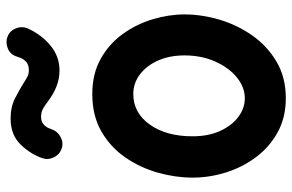

<svg xmlns="http://www.w3.org/2000/svg" viewBox="-178 -687 922 606"><g transform="rotate(-90 283.0 -384.0)"><path d="M289.1 -553.7Q353 -553.7 400.1 -527.3Q447.3 -501 478.5 -457.8Q509.8 -414.6 525.1 -363.3Q540.5 -312 540.5 -262.7Q540.5 -208.5 523.9 -152.3Q507.3 -96.2 474.1 -48.8Q440.9 -1.5 391.4 27.8Q341.8 57.1 275.9 57.1Q215.3 57.1 168.7 31.5Q122.1 5.9 90.1 -36.9Q58.1 -79.6 41.7 -131.8Q25.4 -184.1 25.4 -237.3Q25.4 -291 41 -346.7Q56.6 -402.3 88.9 -449.2Q121.1 -496.1 170.9 -524.9Q220.7 -553.7 289.1 -553.7ZM289.1 -424.3Q230 -424.3 192.9 -372.3Q155.8 -320.3 155.8 -237.3Q155.8 -187 172.9 -149.9Q189.9 -112.8 217.3 -92.5Q244.6 -72.3 275.9 -72.3Q310.5 -72.3 341.6 -97.4Q372.6 -122.6 391.8 -165.8Q411.1 -209 411.1 -262.7Q411.1 -309.6 395 -345.9Q378.9 -382.3 351.3 -403.3Q323.7 -424.3 289.1 -424.3ZM117.2 -650.4Q99.1 -656.2 89.8 -674.3Q80.6 -692.4 86.4 -710.4Q99.1 -748 129.6 -779.8Q160.2 -811.5 211.9 -811.5Q248.5 -811.5 276.1 -797.4Q303.7 -783.2 326.2 -769Q335.9 -762.7 344.5 -758.3Q353 -753.9 364.3 -753.9Q381.8 -753.9 390.9 -762.5Q399.9 -771 403.8 -781.2Q407.7 -791.5 408.7 -795.4Q415.5 -814 434.8 -821Q454.1 -828.1 471.2 -820.8Q489.3 -813.5 496.6 -794.7Q503.9 -775.9 496.6 -758.3Q477.1 -714.4 442.4 -685.8Q407.7 -657.2 364.3 -657.2Q337.4 -657.2 313.7 -666.5Q290 -675.8 267.1 -692.9Q254.9 -702.1 243.9 -708.7Q232.9 -715.3 217.3 -715.3Q202.6 -715.3 194.1 -707.8Q185.5 -700.2 181.9 -691.9Q178.2 -683.6 177.7 -681.2Q171.4 -663.1 153.3 -653.6Q135.3 -644 117.2 -650.4Z"/></g></svg>

Font: Mikhak-DS1-FD Bold
Style: Bold
Weight: 700
Designer: Amin Abedi
Version: Version 3.2